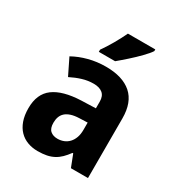

<svg xmlns="http://www.w3.org/2000/svg" viewBox="-183 -885 940 1014"><g transform="rotate(30 287.0 -378.0)"><path d="M395 0 366.2 -74.2H361.8Q345.7 -52.2 329.6 -36.4Q313.5 -20.5 294.4 -10.3Q275.4 0 251.7 4.9Q228 9.8 196.8 9.8Q163.6 9.8 135.3 -0.7Q106.9 -11.2 86.2 -32.5Q65.4 -53.7 53.7 -86.2Q42 -118.7 42 -163.1Q42 -250 97.7 -291.3Q153.3 -332.5 264.2 -336.9L351.1 -339.8V-380.9Q351.1 -414.6 331.5 -430.7Q312 -446.8 276.9 -446.8Q241.7 -446.8 208.3 -436.5Q174.8 -426.3 141.1 -409.2L92.8 -507.8Q133.8 -530.8 183.6 -543.9Q233.4 -557.1 288.1 -557.1Q390.1 -557.1 444.6 -509.3Q499 -461.4 499 -363.8V0ZM351.1 -252.9 301.8 -251Q272 -250 251.5 -243.2Q231 -236.3 218.5 -224.9Q206.1 -213.4 200.4 -197.5Q194.8 -181.6 194.8 -162.1Q194.8 -127.9 211.4 -113.5Q228 -99.1 254.9 -99.1Q275.4 -99.1 293 -106.2Q310.5 -113.3 323.5 -127.2Q336.4 -141.1 343.8 -161.4Q351.1 -181.6 351.1 -208ZM215.3 -606V-619.1Q225.6 -633.3 237.3 -651.9Q249 -670.4 260.5 -690.2Q272 -710 282.2 -729.7Q292.5 -749.5 300.3 -766.1H467.3V-755.9Q461.9 -747.1 451.7 -735.1Q441.4 -723.1 428.2 -709.5Q415 -695.8 399.9 -681.4Q384.8 -667 369.4 -653.3Q354 -639.6 339.8 -627.4Q325.7 -615.2 314.5 -606Z"/></g></svg>

Font: Droid Sans
Style: Bold
Weight: 700
Foundry: Ascender Corporation
Version: Version 1.00 build 112